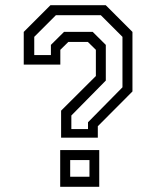

<svg xmlns="http://www.w3.org/2000/svg" viewBox="-20 -720 590 740"><path d="M215.5 -189.5V-293.5L349.5 -427V-528L318.5 -558.5H243.5L212.5 -528V-471H71.5V-597L174.5 -700H387.5L490.5 -597V-367.5L357 -233.5V-189.5ZM250.5 -38.8H324.8V-103H250.5ZM212 0V-141.5H362.5V0ZM255 -222.5H319.2V-248.8L452 -383.5V-578L368.5 -661.5H195.5L112 -578V-507.8H176.2V-547L226.8 -597.2H337.2L387.8 -547V-409.5L255 -274.8Z"/></svg>

Font: Tourney Thin
Style: Regular
Weight: 100
Designer: Tyler Finck
Foundry: Etcetera Type Co
Version: Version 1.015